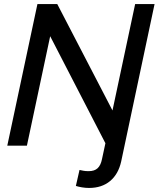

<svg xmlns="http://www.w3.org/2000/svg" viewBox="-20 -720 784 949"><path d="M420 209Q403 209 385 206Q367 203 355 199L373 120Q382 122 392.5 124Q403 126 418 126Q447 126 462.5 111.5Q478 97 484 67L501 -12L228 -541L113 0H16L165 -700H263L536 -174L648 -700H744L579 78Q565 141 524 175Q483 209 420 209Z"/></svg>

Font: Red Hat Display SemiBold
Style: Italic
Weight: 600
Italic angle: -12°
Designer: Pentagram, MCKL
Foundry: Pentagram, MCKL
Version: Version 1.023